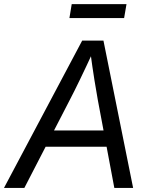

<svg xmlns="http://www.w3.org/2000/svg" viewBox="-44 -928 742 948"><path d="M-24.4 0 361.8 -727.5H466.8L613.3 0H520.5L439 -434.1Q432.1 -471.7 422.4 -532Q412.6 -592.3 400.4 -684.1H420.9Q379.9 -595.2 350.8 -535.2Q321.8 -475.1 300.3 -434.1L76.2 0ZM144 -203.6 157.2 -283.7H525.4L512.2 -203.6ZM580.6 -907.7 568.8 -838.9H298.8L310.1 -907.7Z"/></svg>

Font: Inter 20pt
Style: Italic
Weight: 400
Italic angle: -9.3988°
Version: Version 4.001;git-66647c0bb